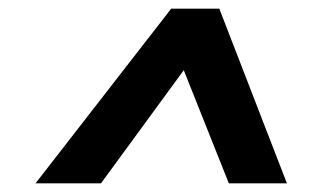

<svg xmlns="http://www.w3.org/2000/svg" viewBox="-20 -750 716 443"><path d="M62 -327 375 -730H486L642 -327H508L404 -588L213 -327Z"/></svg>

Font: REM Medium
Style: Italic
Weight: 500
Italic angle: -11°
Designer: Octavio Pardo
Foundry: Ashler Design
Version: Version 1.005;gftools[0.9.28]